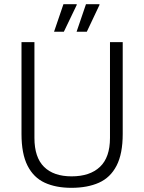

<svg xmlns="http://www.w3.org/2000/svg" viewBox="-20 -888 690 920"><path d="M322 12Q248 12 194.5 -12.5Q141 -37 112 -94Q83 -151 83 -246V-686H145V-227Q145 -134 191 -88.5Q237 -43 323 -43Q411 -43 459 -88.5Q507 -134 507 -227V-686H568V-246Q568 -151 538.5 -94Q509 -37 454 -12.5Q399 12 322 12ZM347 -736 392 -868H456L457 -865L396 -736ZM239 -736 284 -868H347L348 -865L286 -736Z"/></svg>

Font: Archivo SemiCondensed ExtraLight
Style: Regular
Weight: 250
Width: 4
Designer: Hector Gatti
Foundry: Omnibus-Type
Version: Version 2.001